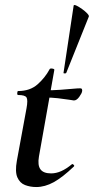

<svg xmlns="http://www.w3.org/2000/svg" viewBox="-20 -742 378 774"><path d="M126 12Q102 12 81 4Q60 -4 50 -27Q40 -50 48 -94L87 -306Q93 -339 87 -349Q81 -359 53 -359Q49 -359 49.5 -367Q50 -375 53 -375Q101 -375 131.5 -402Q162 -429 180 -463Q182 -467 191 -465.5Q200 -464 199 -460L137 -111Q131 -76 143 -59.5Q155 -43 186 -43Q206 -43 226.5 -52Q247 -61 270 -80Q272 -82 276.5 -78Q281 -74 278 -71Q232 -27 196.5 -7.5Q161 12 126 12ZM278 -337Q277 -337 258.5 -340Q240 -343 213.5 -346Q187 -349 159 -349L161 -378Q195 -378 223 -380Q251 -382 272 -384Q293 -386 304 -386Q309 -386 310.5 -382Q312 -378 311 -374Q310 -366 299.5 -351.5Q289 -337 278 -337ZM236 -448 277 -720Q279 -724 289 -719Q299 -714 311 -705.5Q323 -697 331.5 -688Q340 -679 338 -675L247 -448Q246 -446 241 -446Q236 -446 236 -448Z"/></svg>

Font: Cormorant Infant Light
Style: Italic
Weight: 300
Italic angle: -10°
Designer: Christian Thalmann (Catharsis Fonts)
Foundry: Catharsis Fonts
Version: Version 4.001